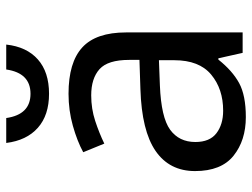

<svg xmlns="http://www.w3.org/2000/svg" viewBox="-114 -666 790 601"><g transform="rotate(-90 280.5 -365.0)"><path d="M288 -545Q386 -545 433 -502Q480 -459 480 -365V0H416L399 -76H395Q360 -32 321.5 -11Q283 10 215 10Q142 10 94 -28.5Q46 -67 46 -149Q46 -229 109 -272.5Q172 -316 303 -320L394 -323V-355Q394 -422 365 -448Q336 -474 283 -474Q241 -474 203 -461.5Q165 -449 132 -433L105 -499Q140 -518 188 -531.5Q236 -545 288 -545ZM314 -259Q214 -255 175.5 -227Q137 -199 137 -148Q137 -103 164.5 -82Q192 -61 235 -61Q303 -61 348 -98.5Q393 -136 393 -214V-262ZM288 -606Q221 -606 181.5 -641Q142 -676 134 -740H212Q223 -664 288 -664Q353 -664 364 -740H442Q435 -676 395.5 -641Q356 -606 288 -606Z"/></g></svg>

Font: Noto Sans Living
Style: Regular
Weight: 400
Designer: Monotype Design Team
Foundry: Monotype Imaging Inc.
Version: Version 2.013; ttfautohint (v1.8.4.7-5d5b)